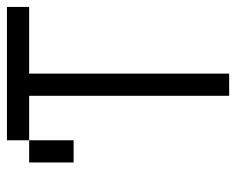

<svg xmlns="http://www.w3.org/2000/svg" viewBox="-82 -582 665 540"><g transform="rotate(-90 250.0 -312.5)"><path d="M500 -562.5V-625H125V-562.5H62.5Q62.5 -562.5 62.5 -437.5H125Q125 -437.5 125 -562.5H250V0H312.5V-562.5Z"/></g></svg>

Font: Unifont
Style: Regular
Weight: 500
Version: Version 13.0.05